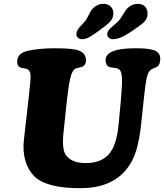

<svg xmlns="http://www.w3.org/2000/svg" viewBox="-20 -970 867 1015"><path d="M494.1 -801.3Q464.8 -779.8 447.3 -771.2Q429.7 -762.7 414.1 -762.7Q400.4 -762.7 391.4 -771.2Q382.3 -779.8 383.8 -792Q384.3 -801.3 390.4 -811.8Q396.5 -822.3 401.9 -827.9Q407.2 -833.5 422.4 -849.6Q435.5 -862.8 446.8 -886.2Q458 -909.7 463.4 -916.5Q489.7 -949.7 526.4 -949.7Q552.7 -949.7 566.9 -933.8Q581.1 -918 579.1 -893.1Q576.7 -870.6 561 -854.5Q557.6 -850.6 553 -846.7Q548.3 -842.8 544.4 -839.4Q540.5 -835.9 533.4 -830.6Q526.4 -825.2 522.2 -822Q518.1 -818.8 508.5 -811.8Q499 -804.7 494.1 -801.3ZM671.4 -801.3Q614.3 -762.7 577.1 -762.7Q563.5 -762.7 554.4 -771.2Q545.4 -779.8 546.9 -792Q547.4 -798.8 552.5 -806.6Q557.6 -814.5 563 -819.8Q568.4 -825.2 579.8 -835Q591.3 -844.7 596.7 -849.6Q612.3 -863.3 627.4 -888.4Q642.6 -913.6 645 -916.5Q671.4 -949.7 709 -949.7Q734.4 -949.7 748.3 -933.6Q762.2 -917.5 759.8 -893.1Q758.3 -870.6 742.7 -854.5Q727.1 -838.4 671.4 -801.3ZM740.2 -445.8 726.1 -313.5Q718.3 -236.8 700.7 -176.5Q683.1 -116.2 646 -71.8Q565.9 24.9 403.3 24.9Q224.1 24.9 160.2 -39.1Q127.9 -71.8 113.5 -122.3Q99.1 -172.9 106.9 -235.4L131.8 -455.6Q143.6 -552.7 141.6 -574.2Q139.2 -597.7 122.6 -605.5Q121.1 -606 119.6 -606.4Q114.3 -607.9 102.5 -609.6Q90.8 -611.3 85.9 -613.8Q70.8 -620.6 70.8 -644.5Q70.8 -689.5 129.4 -702.1Q190.9 -714.8 268.1 -714.8Q345.7 -714.8 379.9 -707.5Q434.6 -696.3 434.6 -649.9Q434.6 -627.4 416 -617.7Q411.1 -615.2 398.9 -613Q386.7 -610.8 378.9 -607.4Q361.3 -597.2 351.8 -557.6Q342.3 -518.1 334 -443.4L316.4 -275.4Q306.2 -183.6 326.7 -152.8Q356.4 -107.9 432.6 -107.9Q510.3 -107.9 551.3 -150.4Q596.7 -196.3 607.4 -315.4L619.6 -447.3Q623.5 -494.6 624.8 -521.2Q626 -547.9 623.8 -568.1Q621.6 -588.4 615.5 -596.9Q609.4 -605.5 598.1 -608.9Q590.8 -610.8 576.9 -612.3Q563 -613.8 557.1 -616.2Q538.1 -625 538.1 -651.9Q538.1 -714.8 694.8 -714.8Q728.5 -714.8 750.5 -712.9Q772.5 -710.9 791 -705.3Q809.6 -699.7 818.4 -688.2Q827.1 -676.8 827.1 -659.2Q827.1 -630.4 813 -618.7Q809.1 -615.7 797.6 -611.3Q786.1 -606.9 778.8 -602.1Q763.7 -592.3 756.1 -560.3Q748.5 -528.3 740.2 -445.8Z"/></svg>

Font: Cooper* ExtraBold
Style: Italic
Weight: 800
Italic angle: -7°
Designer: Owen Earl
Foundry: indestructible type*
Version: Version 0.001